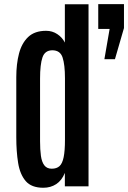

<svg xmlns="http://www.w3.org/2000/svg" viewBox="-20 -888 611 915"><path d="M186.5 6.8Q129.9 6.8 102.5 -25.1Q75.2 -57.1 66.4 -111.6Q57.6 -166 57.6 -234.4V-520Q57.6 -583 70.6 -632.8Q83.5 -682.6 114.5 -711.9Q145.5 -741.2 199.7 -741.2Q229.5 -741.2 253.2 -725.3Q276.9 -709.5 289.1 -685.1V-867.7H401.9V0H289.1V-64Q274.4 -27.8 247.8 -10.5Q221.2 6.8 186.5 6.8ZM226.6 -84Q250 -84 263.7 -96.4Q277.3 -108.9 283.4 -139.2Q289.6 -169.4 289.6 -221.7V-515.1Q289.6 -579.1 278.3 -613.8Q267.1 -648.4 229 -648.4Q193.8 -647.9 182.4 -614.5Q170.9 -581.1 170.9 -513.2V-215.3Q170.9 -174.8 175 -145.3Q179.2 -115.7 191.4 -99.9Q203.6 -84 226.6 -84ZM477.5 -606 502.4 -750H448.2V-868.2H570.8V-754.4L527.8 -606Z"/></svg>

Font: Antonio SemiBold
Style: Regular
Weight: 600
Designer: Vernon Adams
Foundry: Vernon Adams
Version: Version 1.002